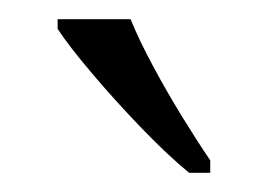

<svg xmlns="http://www.w3.org/2000/svg" viewBox="-20 -786 279 200"><path d="M177 -606Q155 -624 127.5 -652.5Q100 -681 75.5 -710Q51 -739 40 -756V-766H116Q125 -744 139.5 -717Q154 -690 170 -664Q186 -638 199 -619V-606Z"/></svg>

Font: Noto Serif Lao SemiCondensed Light
Style: Regular
Weight: 300
Width: 4
Designer: Monotype Design Team
Foundry: Monotype Imaging Inc.
Version: Version 2.003; ttfautohint (v1.8.4.7-5d5b)